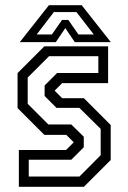

<svg xmlns="http://www.w3.org/2000/svg" viewBox="-20 -718 493 738"><path d="M52.5 0V-141.5H234L263.5 -171L235 -199.5H150.5L47.5 -302.5V-437L150.5 -540H395.5V-398.5H219L190 -369.5L219 -340.5H302.5L405.5 -237.5V-103L302.5 0ZM90.5 -39.5H285.5L367 -121.5V-222.5L285 -303.5H197L151.5 -349V-389.5L199.5 -437.5H358V-502H168.5L86.5 -420V-319L166 -239.5H254L302 -192.5V-152L254 -104H90.5ZM168 -698H294L406 -556H267.5L231 -610L194.5 -556H56ZM187 -671.5 121 -585.5H179.5L218.5 -641.5H242.5L281.5 -585.5H340.5L274 -671.5Z"/></svg>

Font: Tourney Condensed
Style: Regular
Weight: 400
Width: 3
Designer: Tyler Finck
Foundry: Etcetera Type Co
Version: Version 1.010; ttfautohint (v1.8.3)